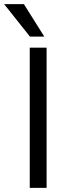

<svg xmlns="http://www.w3.org/2000/svg" viewBox="-60 -903 327 923"><path d="M164 0H83V-674H164ZM153 -727H84L-40 -883H55Z"/></svg>

Font: Hind Madurai
Style: Regular
Weight: 400
Designer: Jyotish Sonowal
Foundry: Indian Type Foundry
Version: Version 1.001;PS 1.0;hotconv 1.0.86;makeotf.lib2.5.63406; tt